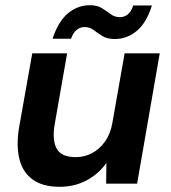

<svg xmlns="http://www.w3.org/2000/svg" viewBox="-20 -706 657 738"><path d="M209 12Q144 12 105.5 -16Q67 -44 54.5 -95Q42 -146 53 -214L104 -501H238L190 -227Q180 -167 198 -134.5Q216 -102 271 -102Q305 -102 334 -117.5Q363 -133 384 -162.5Q405 -192 412 -234L459 -501H594L507 0H388L389 -80Q360 -38 313.5 -13Q267 12 209 12ZM182 -557Q204 -624 241.5 -655Q279 -686 325 -686Q354 -686 372 -674.5Q390 -663 405.5 -651.5Q421 -640 441 -640Q458 -640 471.5 -651Q485 -662 492 -685H564Q543 -618 505.5 -587Q468 -556 421 -556Q392 -556 373.5 -567.5Q355 -579 340 -590.5Q325 -602 305 -602Q288 -602 274.5 -591Q261 -580 253 -557Z"/></svg>

Font: DM Sans 18pt
Style: Bold Italic
Weight: 700
Italic angle: -10°
Designer: Colophon Foundry, Jonny Pinhorn
Foundry: Colophon Foundry
Version: Version 4.004;gftools[0.9.30]